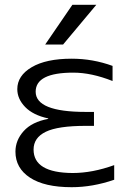

<svg xmlns="http://www.w3.org/2000/svg" viewBox="-20 -777 545 807"><path d="M121.1 -148.4Q121.1 -50.8 285.2 -49.8Q368.2 -49.8 460 -83V-21.5Q369.1 9.8 281.2 9.8Q167 9.8 106 -30.3Q44.9 -70.3 44.9 -139.6Q44.9 -187.5 79.6 -226.1Q114.3 -264.6 182.6 -277.3V-279.3Q119.1 -293 85.9 -327.1Q52.7 -361.3 52.7 -402.3Q52.7 -459 113.3 -494.6Q173.8 -530.3 281.2 -530.3Q370.1 -530.3 453.1 -500V-436.5Q364.3 -471.7 288.1 -471.7Q129.9 -471.7 129.9 -391.6Q129.9 -306.6 340.8 -306.6H375V-248H340.8Q223.6 -248 172.4 -223.1Q121.1 -198.2 121.1 -148.4ZM284.2 -756.8H384.8L245.1 -589.8H169.9Z"/></svg>

Font: Mgen+ 1c regular
Style: Regular
Weight: 400
Designer: [Source Han Sans]
Ryoko NISHIZUKA  (kana & ideographs); Paul D. Hunt (Latin, Greek & Cyrillic); Wenlong ZHANG  (bopomofo
Version: Version 1.059.20150602